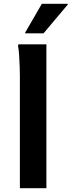

<svg xmlns="http://www.w3.org/2000/svg" viewBox="-20 -994 378 1014"><path d="M85 0V-591Q85 -611 84 -642Q83 -673 81 -703.5Q79 -734 75 -752L78 -760H225V0ZM113 -818V-822L201 -974H338V-970L210 -818Z"/></svg>

Font: Kufam SemiBold
Style: Regular
Weight: 600
Designer: Wael Morcos, Artur Schmal
Foundry: Original Type
Version: Version 1.300; ttfautohint (v1.8.3)